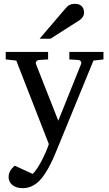

<svg xmlns="http://www.w3.org/2000/svg" viewBox="-20 -753 570 1002"><path d="M467.8 -437 275.9 30.8Q271 43 262.2 63.5Q253.4 84 241.5 107.2Q229.5 130.4 215.1 152.8Q200.7 175.3 185.1 190.9Q167 209 145.3 219Q123.5 229 98.1 229Q80.6 229 66.9 224.4Q53.2 219.7 43.9 211.9Q34.7 204.1 29.8 193.6Q24.9 183.1 24.9 171.9Q24.9 154.8 32.5 140.4Q40 126 57.1 111.8L150.9 154.8Q163.1 142.6 175.8 122.8Q188.5 103 199.7 81.1Q210.9 59.1 220.2 37.4Q229.5 15.6 234.9 -1L64.9 -437L9.8 -442.9V-481.9H231V-442.9L183.1 -439.9Q174.8 -439 169.9 -432.6Q165 -426.3 168 -418L284.2 -123L402.8 -418Q406.2 -425.8 401.9 -432.4Q397.5 -439 389.2 -439.9L341.8 -442.9V-481.9H520V-442.9ZM418.5 -688Q418.5 -674.3 411.9 -664.6Q405.3 -654.8 395.5 -647.9L243.2 -550.8H186.5L319.3 -706.1Q325.2 -712.4 330.1 -717.5Q335 -722.7 340.8 -726.1Q346.7 -729.5 354.2 -731.2Q361.8 -732.9 372.6 -732.9Q385.7 -732.9 394.5 -728.8Q403.3 -724.6 408.7 -718.3Q414.1 -711.9 416.3 -703.9Q418.5 -695.8 418.5 -688Z"/></svg>

Font: BabelStone Ogham Lithic
Style: Regular
Weight: 400
Designer: Andrew West
Foundry: BabelStone
Version: Version 1.02 March 14, 2022